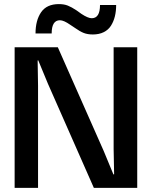

<svg xmlns="http://www.w3.org/2000/svg" viewBox="-20 -909 735 929"><path d="M50.8 0V-680.2H259.8L481.9 -178.2L528.8 -64.9L532.2 -65.9L529.8 -188V-680.2H644V0H434.1L211.9 -503.9L165 -617.2L162.1 -616.2L164.1 -494.1V0ZM151.9 -747.1Q151.9 -810.5 179 -849.9Q206.1 -889.2 265.1 -889.2Q290 -889.2 308.3 -881.8Q326.7 -874.5 350.1 -858.9L374 -841.8Q405.8 -820.8 423.8 -820.8Q463.9 -820.8 463.9 -884.8H542Q542 -855 535.9 -830.1Q529.8 -805.2 517.1 -784.9Q504.4 -764.6 481.9 -753.4Q459.5 -742.2 429.2 -742.2Q403.8 -742.2 385.3 -749.5Q366.7 -756.8 344.2 -772.9L319.8 -789.1Q288.6 -811 270 -811Q230 -811 230 -747.1Z"/></svg>

Font: TASA Orbiter Display SemiBold
Style: Regular
Weight: 600
Designer: Weizhong Zhang
Version: Version 1.000;Glyphs 3.1.2 (3151)